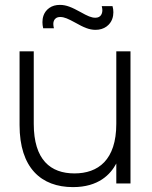

<svg xmlns="http://www.w3.org/2000/svg" viewBox="-20 -750 623 785"><path d="M370.5 -628C388 -628 403 -632.5 415.5 -641.5C439.5 -659 443.5 -684 443.5 -700C443.5 -708 442.5 -716.5 440 -725H396C397.5 -719 398.5 -713.5 398.5 -708.5C398.5 -696 393.5 -677.5 370 -677.5C353.5 -677.5 338 -684.5 309.5 -700.5C274 -720 251.5 -730 225 -730C208 -730 193.5 -726 181.5 -717.5C157.5 -700.5 153.5 -675.5 153.5 -659.5C153.5 -651.5 154.5 -643 156.5 -634.5H200.5C199 -640 198 -646 198 -651.5C198 -653.5 197 -680.5 226.5 -680.5C243 -680.5 259 -673 287.5 -657.5C322 -638 344.5 -628 370.5 -628ZM118 -540H60V-238.5C60 -64 148 15 278.5 15C382.5 15 431.5 -36.5 455.5 -81.5V0H513.5V-540H455.5V-244C455.5 -95.5 381 -41 284.5 -41C187 -41 118 -96 118 -244Z"/></svg>

Font: Vela Sans Light
Style: Regular
Weight: 300
Designer: Principal design: Mikhail Sharanda - project Manrope.
Design modification: Ravid Balaliev
Foundry: Mikhail Sharanda
Version: Version 1.001